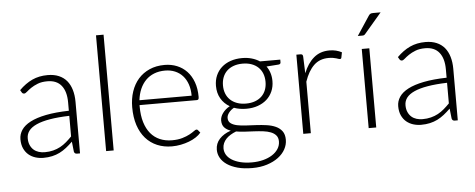

<svg xmlns="http://www.w3.org/2000/svg" viewBox="-56 -873 2972 1202"><g transform="rotate(-5 1430.0 -271.5)"><path d="M398.5 0Q383.5 0 380 -14L373 -77.5Q352.5 -57.5 332.2 -41.5Q312 -25.5 290 -14.5Q268 -3.5 242.5 2.2Q217 8 186.5 8Q161 8 137 0.5Q113 -7 94.5 -22.5Q76 -38 64.8 -62.2Q53.5 -86.5 53.5 -120.5Q53.5 -152 71.5 -179Q89.5 -206 127.8 -226Q166 -246 226.2 -258Q286.5 -270 371 -272V-324Q371 -393 341.2 -430.2Q311.5 -467.5 253 -467.5Q217 -467.5 191.8 -457.5Q166.5 -447.5 149 -435.5Q131.5 -423.5 120.5 -413.5Q109.5 -403.5 102 -403.5Q92 -403.5 87 -412.5L78.5 -427Q117.5 -466 160.5 -486Q203.5 -506 258 -506Q298 -506 328 -493.2Q358 -480.5 377.8 -456.8Q397.5 -433 407.5 -399.2Q417.5 -365.5 417.5 -324V0ZM198.5 -26.5Q227.5 -26.5 251.8 -32.8Q276 -39 296.8 -50.2Q317.5 -61.5 335.5 -77Q353.5 -92.5 371 -110.5V-240Q300 -238 248.8 -229.2Q197.5 -220.5 164.2 -205.5Q131 -190.5 115.2 -169.8Q99.5 -149 99.5 -122.5Q99.5 -97.5 107.8 -79.2Q116 -61 129.5 -49.2Q143 -37.5 161 -32Q179 -26.5 198.5 -26.5Z M629 -727.5V0H581.5V-727.5Z M992.5 -505.5Q1034.5 -505.5 1070.2 -491Q1106 -476.5 1132.2 -448.8Q1158.5 -421 1173.2 -380.5Q1188 -340 1188 -287.5Q1188 -276.5 1184.8 -272.5Q1181.5 -268.5 1174.5 -268.5H815V-259Q815 -203 828 -160.5Q841 -118 865 -89.2Q889 -60.5 923 -46Q957 -31.5 999 -31.5Q1036.5 -31.5 1064 -39.8Q1091.5 -48 1110.2 -58.2Q1129 -68.5 1140 -76.8Q1151 -85 1156 -85Q1162.5 -85 1166 -80L1179 -64Q1167 -49 1147.2 -36Q1127.5 -23 1103.2 -13.8Q1079 -4.5 1051.2 1Q1023.5 6.5 995.5 6.5Q944.5 6.5 902.5 -11.2Q860.5 -29 830.5 -63Q800.5 -97 784.2 -146.2Q768 -195.5 768 -259Q768 -312.5 783.2 -357.8Q798.5 -403 827.2 -435.8Q856 -468.5 897.8 -487Q939.5 -505.5 992.5 -505.5ZM993 -470Q954.5 -470 924 -458Q893.5 -446 871.2 -423.5Q849 -401 835.2 -369.5Q821.5 -338 817 -299H1145Q1145 -339 1134 -370.8Q1123 -402.5 1103 -424.5Q1083 -446.5 1055 -458.2Q1027 -470 993 -470Z M1480 -506Q1512.5 -506 1540.2 -498Q1568 -490 1590 -475.5H1717.5V-459Q1717.5 -446.5 1703.5 -445.5L1628 -440Q1642 -421 1649.5 -397.2Q1657 -373.5 1657 -346.5Q1657 -310.5 1644 -281.2Q1631 -252 1607.8 -231.2Q1584.5 -210.5 1552 -199Q1519.5 -187.5 1480 -187.5Q1437 -187.5 1402 -200.5Q1381 -188.5 1369 -172Q1357 -155.5 1357 -140Q1357 -118.5 1372 -107Q1387 -95.5 1411.8 -90.2Q1436.5 -85 1468.2 -83.5Q1500 -82 1532.8 -80.2Q1565.5 -78.5 1597.2 -74Q1629 -69.5 1653.8 -58.2Q1678.5 -47 1693.5 -26.8Q1708.5 -6.5 1708.5 27Q1708.5 58 1693 86.5Q1677.5 115 1648.2 137Q1619 159 1577.5 172.2Q1536 185.5 1484.5 185.5Q1432 185.5 1392.5 174.8Q1353 164 1326.2 145.8Q1299.5 127.5 1286 103.5Q1272.5 79.5 1272.5 52.5Q1272.5 13 1298.5 -15.5Q1324.5 -44 1370 -59.5Q1345 -68 1330.2 -84Q1315.5 -100 1315.5 -128.5Q1315.5 -139 1319.5 -150.5Q1323.5 -162 1331.5 -173.2Q1339.5 -184.5 1350.8 -194.5Q1362 -204.5 1377 -212.5Q1341.5 -233 1321.8 -267Q1302 -301 1302 -346.5Q1302 -382.5 1314.8 -411.8Q1327.5 -441 1350.8 -462Q1374 -483 1407 -494.5Q1440 -506 1480 -506ZM1664.5 33.5Q1664.5 10 1652.2 -4.2Q1640 -18.5 1619.5 -26.5Q1599 -34.5 1572.2 -37.8Q1545.5 -41 1516.2 -42.5Q1487 -44 1457.5 -45.5Q1428 -47 1402.5 -51.5Q1383.5 -44 1367.2 -34.2Q1351 -24.5 1339.5 -12.2Q1328 0 1321.5 14.8Q1315 29.5 1315 47Q1315 69 1326.2 87.8Q1337.5 106.5 1359.2 120.2Q1381 134 1412.5 142Q1444 150 1485 150Q1523 150 1555.8 141.5Q1588.5 133 1612.8 117.5Q1637 102 1650.8 80.5Q1664.5 59 1664.5 33.5ZM1480 -220Q1512 -220 1537 -229.2Q1562 -238.5 1579 -255Q1596 -271.5 1604.8 -294.5Q1613.5 -317.5 1613.5 -345.5Q1613.5 -373.5 1604.5 -396.8Q1595.5 -420 1578.2 -436.5Q1561 -453 1536.2 -462Q1511.5 -471 1480 -471Q1448.5 -471 1423.5 -462Q1398.5 -453 1381.2 -436.5Q1364 -420 1355 -396.8Q1346 -373.5 1346 -345.5Q1346 -317.5 1355 -294.5Q1364 -271.5 1381.2 -255Q1398.5 -238.5 1423.5 -229.2Q1448.5 -220 1480 -220Z M1820.5 0V-497.5H1845.5Q1854 -497.5 1857.8 -494Q1861.5 -490.5 1862 -482L1866 -377Q1890 -437.5 1930 -471.8Q1970 -506 2028.5 -506Q2051 -506 2070 -501.2Q2089 -496.5 2106 -487.5L2099.5 -454.5Q2098 -446.5 2089.5 -446.5Q2086.5 -446.5 2081 -448.5Q2075.5 -450.5 2067.2 -453Q2059 -455.5 2047 -457.5Q2035 -459.5 2019.5 -459.5Q1963 -459.5 1926.8 -424.5Q1890.5 -389.5 1868 -323.5V0Z M2279 -497.5V0H2231.5V-497.5ZM2369 -715.5 2261 -589Q2257 -584 2252.8 -582.2Q2248.5 -580.5 2242.5 -580.5H2214L2292.5 -699.5Q2298 -708.5 2304 -712Q2310 -715.5 2322 -715.5Z M2772.5 0Q2757.5 0 2754 -14L2747 -77.5Q2726.5 -57.5 2706.2 -41.5Q2686 -25.5 2664 -14.5Q2642 -3.5 2616.5 2.2Q2591 8 2560.5 8Q2535 8 2511 0.5Q2487 -7 2468.5 -22.5Q2450 -38 2438.8 -62.2Q2427.5 -86.5 2427.5 -120.5Q2427.5 -152 2445.5 -179Q2463.5 -206 2501.8 -226Q2540 -246 2600.2 -258Q2660.5 -270 2745 -272V-324Q2745 -393 2715.2 -430.2Q2685.5 -467.5 2627 -467.5Q2591 -467.5 2565.8 -457.5Q2540.5 -447.5 2523 -435.5Q2505.5 -423.5 2494.5 -413.5Q2483.5 -403.5 2476 -403.5Q2466 -403.5 2461 -412.5L2452.5 -427Q2491.5 -466 2534.5 -486Q2577.5 -506 2632 -506Q2672 -506 2702 -493.2Q2732 -480.5 2751.8 -456.8Q2771.5 -433 2781.5 -399.2Q2791.5 -365.5 2791.5 -324V0ZM2572.5 -26.5Q2601.5 -26.5 2625.8 -32.8Q2650 -39 2670.8 -50.2Q2691.5 -61.5 2709.5 -77Q2727.5 -92.5 2745 -110.5V-240Q2674 -238 2622.8 -229.2Q2571.5 -220.5 2538.2 -205.5Q2505 -190.5 2489.2 -169.8Q2473.5 -149 2473.5 -122.5Q2473.5 -97.5 2481.8 -79.2Q2490 -61 2503.5 -49.2Q2517 -37.5 2535 -32Q2553 -26.5 2572.5 -26.5Z"/></g></svg>

Font: o
Style: Regular
Weight: 300
Designer: Lukasz Dziedzic
Foundry: Lukasz Dziedzic
Version: Version 1.104; Western+Polish opensource; ttfautohint (v1.8.